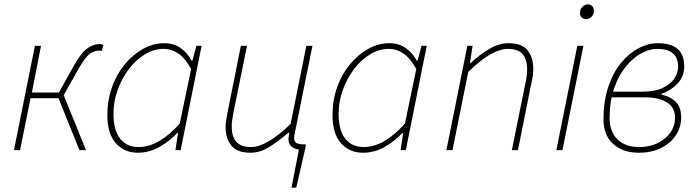

<svg xmlns="http://www.w3.org/2000/svg" viewBox="-20 -688 3190 880"><path d="M44 0 140 -478H168L126 -264H250L318 -386Q353 -448 381 -467Q409 -486 434 -486Q446 -486 454 -482L446 -454Q442 -456 439 -456Q436 -456 432 -456Q414 -456 392.5 -441.5Q371 -427 342 -376L272 -252L374 0H344L248 -238H120L72 0Z M612 12Q549 12 510.5 -32Q472 -76 472 -160Q472 -229 493.5 -289Q515 -349 552.5 -394Q590 -439 636.5 -464.5Q683 -490 732 -490Q776 -490 807.5 -468Q839 -446 858 -410H862L880 -478H904L808 0H784L796 -78H792Q755 -39 709 -13.5Q663 12 612 12ZM614 -14Q664 -14 711.5 -42.5Q759 -71 804 -122L856 -372Q828 -422 797 -443Q766 -464 730 -464Q685 -464 643.5 -438.5Q602 -413 570 -370.5Q538 -328 519 -275Q500 -222 500 -166Q500 -90 531 -52Q562 -14 614 -14Z M1316 172 1350 -2Q1331 -5 1316.5 -16Q1302 -27 1302 -52Q1302 -58 1303.5 -65.5Q1305 -73 1306 -80H1302Q1257 -41 1214.5 -14.5Q1172 12 1128 12Q1067 12 1040.5 -20.5Q1014 -53 1014 -104Q1014 -122 1016 -134.5Q1018 -147 1022 -168L1084 -478H1112L1050 -172Q1046 -150 1044 -136.5Q1042 -123 1042 -108Q1042 -62 1063 -38Q1084 -14 1132 -14Q1165 -14 1210 -39.5Q1255 -65 1312 -120L1384 -478H1412L1330 -72Q1329 -68 1328.5 -64.5Q1328 -61 1328 -56Q1328 -38 1339.5 -32Q1351 -26 1382 -26L1380 -12L1338 172Z M1644 12Q1581 12 1542.5 -32Q1504 -76 1504 -160Q1504 -229 1525.5 -289Q1547 -349 1584.5 -394Q1622 -439 1668.5 -464.5Q1715 -490 1764 -490Q1808 -490 1839.5 -468Q1871 -446 1890 -410H1894L1912 -478H1936L1840 0H1816L1828 -78H1824Q1787 -39 1741 -13.5Q1695 12 1644 12ZM1646 -14Q1696 -14 1743.5 -42.5Q1791 -71 1836 -122L1888 -372Q1860 -422 1829 -443Q1798 -464 1762 -464Q1717 -464 1675.5 -438.5Q1634 -413 1602 -370.5Q1570 -328 1551 -275Q1532 -222 1532 -166Q1532 -90 1563 -52Q1594 -14 1646 -14Z M2026 0 2122 -478H2146L2134 -400H2138Q2180 -439 2223.5 -464.5Q2267 -490 2310 -490Q2372 -490 2398 -457.5Q2424 -425 2424 -374Q2424 -356 2422.5 -343.5Q2421 -331 2416 -310L2354 0H2326L2388 -306Q2393 -329 2394.5 -342Q2396 -355 2396 -370Q2396 -417 2375 -440.5Q2354 -464 2306 -464Q2273 -464 2228 -439Q2183 -414 2126 -358L2054 0Z M2530 0 2626 -478H2654L2558 0ZM2666 -600Q2654 -600 2646 -608Q2638 -616 2638 -628Q2638 -646 2649.5 -657Q2661 -668 2674 -668Q2686 -668 2694 -660Q2702 -652 2702 -638Q2702 -622 2691 -611Q2680 -600 2666 -600Z M2908 12Q2833 12 2789.5 -29Q2746 -70 2746 -140Q2746 -226 2768.5 -291.5Q2791 -357 2827.5 -401Q2864 -445 2907.5 -467.5Q2951 -490 2994 -490Q3056 -490 3086 -463.5Q3116 -437 3116 -384Q3116 -337 3085 -304.5Q3054 -272 3012 -258V-254Q3050 -247 3076 -222.5Q3102 -198 3102 -150Q3102 -105 3078 -68.5Q3054 -32 3010.5 -10Q2967 12 2908 12ZM2910 -14Q2957 -14 2994 -32Q3031 -50 3052.5 -80.5Q3074 -111 3074 -148Q3074 -195 3037 -218.5Q3000 -242 2935 -242H2769L2774 -268H2926Q2981 -268 3016.5 -284.5Q3052 -301 3070 -327Q3088 -353 3088 -382Q3088 -464 2992 -464Q2957 -464 2919 -443.5Q2881 -423 2848 -382.5Q2815 -342 2794.5 -282.5Q2774 -223 2774 -146Q2774 -85 2810 -49.5Q2846 -14 2910 -14Z"/></svg>

Font: Source Sans 3 VF
Style: Italic
Weight: 200
Italic angle: -11°
Designer: Paul D. Hunt
Foundry: Adobe Systems Incorporated
Version: Version 3.042;hotconv 1.0.118;makeotfexe 2.5.65603